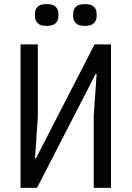

<svg xmlns="http://www.w3.org/2000/svg" viewBox="-20 -914 640 934"><path d="M80 0V-698H164V-552V-346L155 -212L150 -144H155L440 -698H520V0H436V-352L446 -494L450 -554H445L440 -544L160 0ZM207 -788Q176 -788 163 -801.5Q150 -815 150 -834V-848Q150 -868 163 -881Q176 -894 207 -894Q238 -894 251 -881Q264 -868 264 -848V-834Q264 -815 251 -801.5Q238 -788 207 -788ZM393 -788Q362 -788 349 -801.5Q336 -815 336 -834V-848Q336 -868 349 -881Q362 -894 393 -894Q424 -894 437 -881Q450 -868 450 -848V-834Q450 -815 437 -801.5Q424 -788 393 -788Z"/></svg>

Font: Lilex
Style: Regular
Weight: 400
Monospace: yes
Designer: Mike Abbink, Paul van der Laan, Pieter van Rosmalen, Mikhael Khrustik
Foundry: Mikhael Khrustik
Version: Version 2.510